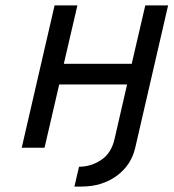

<svg xmlns="http://www.w3.org/2000/svg" viewBox="-20 -544 639 707"><path d="M271 70Q314 70 351 46Q390 21 402 -33L448 -233H198L144 0H60L181 -524H265L215 -309H465L515 -524H599L478 0Q463 65 409 104Q355 143 280 143H254Z"/></svg>

Font: Miedinger
Style: Italic
Weight: 400
Italic angle: -13°
Version: Version 001.000